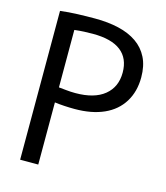

<svg xmlns="http://www.w3.org/2000/svg" viewBox="-110 -816 781 901"><g transform="rotate(15 281.0 -365.5)"><path d="M72 -723Q113 -728 156 -729.5Q199 -731 241 -731Q304 -731 355.5 -719Q407 -707 444 -681.5Q481 -656 501 -616Q521 -576 521 -520Q521 -451 489.5 -400Q458 -349 399 -322.5Q340 -296 257 -296Q233 -296 207.5 -297.5Q182 -299 160 -302V0H72ZM241 -369Q333 -369 382 -409Q431 -449 431 -519Q431 -588 385.5 -623.5Q340 -659 249 -659Q230 -659 207 -658Q184 -657 160 -654V-375Q172 -374 195 -371.5Q218 -369 241 -369Z"/></g></svg>

Font: Murecho Thin
Style: Regular
Weight: 400
Version: Version 1.010